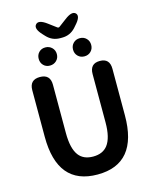

<svg xmlns="http://www.w3.org/2000/svg" viewBox="-157 -1212 1062 1328"><g transform="rotate(-15 374.0 -548.0)"><path d="M87 -333V-666Q87 -741 161 -741Q235 -741 235 -666V-320Q235 -209 273 -159Q307 -114 376 -114Q445 -114 480 -159Q519 -210 519 -320V-666Q519 -741 590 -741Q661 -741 661 -666V-333Q661 14 374 14Q87 14 87 -333ZM250 -799Q222 -799 204 -817.5Q186 -836 186 -864Q186 -892 204 -910.5Q222 -929 250 -929Q278 -929 297 -910.5Q316 -892 316 -864Q316 -836 297 -817.5Q278 -799 250 -799ZM497 -799Q469 -799 450.5 -817.5Q432 -836 432 -864Q432 -892 450.5 -910.5Q469 -929 497 -929Q525 -929 543.5 -910.5Q562 -892 562 -864Q562 -836 543.5 -817.5Q525 -799 497 -799ZM367 -964Q310 -964 271 -1006L257 -1021Q207 -1074 231 -1100Q254 -1126 312 -1082L367 -1041Q376 -1035 384 -1042L436 -1081Q493 -1125 517 -1100Q540 -1075 490 -1021L477 -1006Q438 -964 381 -964Z"/></g></svg>

Font: Resource Han Rounded KR
Style: Bold
Weight: 700
Designer: Cyano Hao (round all glyphs); Ryoko NISHIZUKA 西塚涼子 (kana, bopomofo & ideographs); Paul D. Hunt (Latin, Greek & Cyrillic)
Foundry: Cyano Hao
Version: 0.990